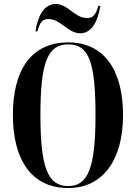

<svg xmlns="http://www.w3.org/2000/svg" viewBox="-20 -939 686 969"><path d="M385 -771C445 -771 475 -836 486 -909H476C464 -866 451 -848 419 -848C356 -848 324 -919 261 -919C200 -919 170 -854 159 -781H169C181 -825 193 -843 224 -843C288 -843 321 -771 385 -771ZM324 10C501 10 601 -134 601 -358C601 -587 504 -725 325 -725C136 -725 45 -584 45 -359C45 -137 136 10 324 10ZM324 0C222 0 184 -91 184 -358C184 -627 221 -715 325 -715C428 -715 462 -627 462 -358C462 -90 424 0 324 0Z"/></svg>

Font: Noto Serif Display ExtraCondensed
Style: Bold
Weight: 700
Width: 2
Designer: Monotype Design Team
Foundry: Monotype Imaging Inc.
Version: Version 2.009